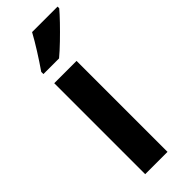

<svg xmlns="http://www.w3.org/2000/svg" viewBox="-254 -790 815 815"><g transform="rotate(-45 153.0 -383.0)"><path d="M200 0H66V-546H200ZM306 -756Q291 -738 264.5 -710.5Q238 -683 208.5 -654.5Q179 -626 155 -606H61V-619Q86 -655 110.5 -694Q135 -733 153 -766H306Z"/></g></svg>

Font: Noto Sans Sinhala UI Condensed
Style: Bold
Weight: 700
Width: 3
Designer: Jelle Bosma - Monotype Design Team
Foundry: Monotype Imaging Inc.
Version: Version 2.006; ttfautohint (v1.8.4.7-5d5b)